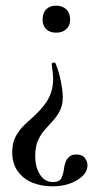

<svg xmlns="http://www.w3.org/2000/svg" viewBox="-20 -381 367 676"><path d="M166 260Q190 260 196.5 245.5Q203 231 205 215Q206 204 210 192Q214 180 223 171.5Q232 163 249 163Q270 163 279 175.5Q288 188 288 201Q288 231 252 253Q216 275 164 275Q126 275 94 262Q62 249 42.5 222Q23 195 23 155Q23 122 35.5 99Q48 76 67.5 57.5Q87 39 106 22Q139 -10 153 -38.5Q167 -67 167 -102Q167 -114 165.5 -127Q164 -140 162 -156Q161 -159 167.5 -160.5Q174 -162 175 -159Q187 -131 194 -96Q201 -61 201 -39Q201 -11 191 8.5Q181 28 167 43.5Q153 59 138.5 75Q124 91 114 113Q104 135 104 168Q104 208 121 234Q138 260 166 260ZM178 -361Q200 -361 213.5 -348Q227 -335 227 -312Q227 -291 213.5 -278.5Q200 -266 178 -266Q155 -266 142.5 -278.5Q130 -291 130 -312Q130 -335 142.5 -348Q155 -361 178 -361Z"/></svg>

Font: Cormorant Infant Light Medium
Style: Regular
Weight: 500
Version: Version 4.001